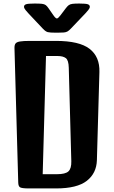

<svg xmlns="http://www.w3.org/2000/svg" viewBox="-20 -1054 637 1074"><path d="M136.7 0Q100.6 -0.5 91.6 -6.6Q82.5 -12.7 82 -33.2L61 -784.7Q60.5 -801.8 66.7 -810.3Q72.8 -818.8 91.6 -822Q110.4 -825.2 148.4 -825.2H292.5Q423.8 -825.2 481.2 -780.8Q538.6 -736.3 536.1 -651.4L522 -158.2Q520 -85 465.6 -42.5Q411.1 0 293.9 0ZM301.3 -740.7H237.3L218.8 -79.6H298.8Q345.2 -79.6 362.5 -95.2Q379.9 -110.8 378.9 -151.9L364.7 -674.8Q363.8 -717.3 348.1 -729Q332.5 -740.7 301.3 -740.7ZM293.5 -871.1Q259.3 -871.1 247.1 -874.3Q234.9 -877.4 219.7 -893.6L139.2 -979Q131.8 -986.8 123 -997.6Q114.3 -1008.3 114.3 -1016.1Q114.3 -1025.9 125.2 -1030Q136.2 -1034.2 173.3 -1034.2Q200.7 -1034.2 214.4 -1032.7Q228 -1031.2 235.6 -1025.6Q243.2 -1020 251.5 -1007.8L278.3 -969.2Q291 -950.7 298.3 -950.7Q304.7 -950.7 317.4 -967.3L348.1 -1007.8Q356.9 -1019.5 364.5 -1025.1Q372.1 -1030.8 385.3 -1032.5Q398.4 -1034.2 423.3 -1034.2Q460.9 -1034.2 471.7 -1030Q482.4 -1025.9 482.4 -1016.1Q482.4 -1008.3 473.9 -997.8Q465.3 -987.3 457.5 -979L376 -893.6Q365.7 -882.8 357.7 -878.2Q349.6 -873.5 337.2 -872.3Q324.7 -871.1 301.3 -871.1Z"/></svg>

Font: Denk One
Style: Regular
Weight: 400
Designer: Irina Smirnova, Eben Sorkin
Foundry: Sorkin Type Co.f
Version: Version 1.004; ttfautohint (v1.8.4.7-5d5b);gftools[0.9.23]